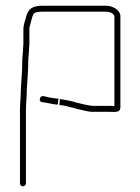

<svg xmlns="http://www.w3.org/2000/svg" viewBox="-20 -651 492 673"><path d="M182 -284 185 -305C178 -306 173 -306 168 -307L154 -309C142 -311 124 -321 120 -306C118 -299 120 -295 127 -293C147 -291 161 -286 182 -284ZM351 -631H130C93 -631 78 -620 71 -590C68 -580 62 -562 62 -550V-504C62 -498 62 -491 61 -484C61 -468 58 -452 58 -435C58 -403 55 -371 53 -338C53 -311 50 -289 50 -263V-9C50 -3 54 2 60 2C66 2 71 -3 71 -9V-263C71 -291 74 -312 74 -338C76 -371 79 -402 79 -435C79 -451 82 -467 82 -483C83 -490 83 -497 83 -503V-550C83 -554 84 -559 86 -565C90 -578 91 -588 96 -599C99 -609 116 -610 130 -610H351C364 -610 378 -605 381 -594V-279C376 -280 370 -280 363 -280H303C284 -282 263 -288 246 -292C229 -298 210 -300 190 -304L188 -283L203 -281C210 -280 216 -278 223 -276C233 -274 233 -274 241 -272C246 -270 253 -268 260 -267C274 -264 286 -260 302 -259H363C382 -259 402 -255 402 -275V-596C400 -617 374 -631 351 -631Z"/></svg>

Font: Electronic
Style: Thn
Weight: 100
Version: Version 1.011